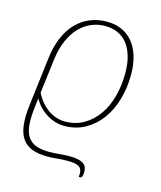

<svg xmlns="http://www.w3.org/2000/svg" viewBox="-108 -579 726 868"><g transform="rotate(15 255.0 -145.5)"><path d="M78 -113.5Q90 -89 106 -70.5Q122 -52 140.2 -39.8Q158.5 -27.5 178.2 -21.5Q198 -15.5 217 -15.5Q266.5 -15.5 305.2 -38Q344 -60.5 370.8 -98.8Q397.5 -137 411.2 -188.2Q425 -239.5 425 -296.5Q425 -342 414.8 -376.5Q404.5 -411 386 -434Q367.5 -457 341.2 -468.5Q315 -480 283 -480Q249 -480 218.5 -467.2Q188 -454.5 163.2 -428.8Q138.5 -403 121.5 -364.2Q104.5 -325.5 98 -274ZM70 -47Q63.5 4 66.5 39Q69.5 74 83.2 95.2Q97 116.5 122 126Q147 135.5 185 135.5Q207 135.5 230.2 133Q253.5 130.5 279.5 130.5Q303 130.5 318.8 134Q334.5 137.5 344 144Q353.5 150.5 357.5 159.8Q361.5 169 361.5 181Q361.5 197 358.5 203.5Q355.5 210 349.5 210H343Q345 194 342.8 183Q340.5 172 332.8 165.2Q325 158.5 310.8 155.8Q296.5 153 275 153Q249 153 227 155.5Q205 158 182.5 158Q140 158 110.5 147Q81 136 64 111.8Q47 87.5 42.2 48.2Q37.5 9 44.5 -47.5L44 -43L72 -273.5Q79 -331 98 -373.8Q117 -416.5 145.2 -444.8Q173.5 -473 209 -487Q244.5 -501 285 -501Q322.5 -501 353.2 -488Q384 -475 406 -449Q428 -423 440 -384.8Q452 -346.5 452 -296.5Q452 -235 436 -180.2Q420 -125.5 389.8 -84.5Q359.5 -43.5 316.5 -19.5Q273.5 4.5 219.5 4.5Q198 4.5 177 -1.8Q156 -8 137 -19.8Q118 -31.5 102 -48Q86 -64.5 75 -85.5Z"/></g></svg>

Font: Lato ExtraLight
Style: Italic
Weight: 275
Italic angle: -7°
Designer: Lukasz Dziedzic with Adam Twardoch and Botio Nikoltchev
Foundry: tyPoland Lukasz Dziedzic
Version: Version 2.015; 2015-08-06; http://www.latofonts.com/